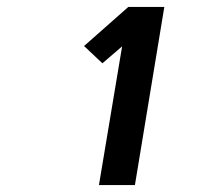

<svg xmlns="http://www.w3.org/2000/svg" viewBox="-20 -858 640 555"><path d="M266 -323 333 -724 276 -675 223 -725 351 -838H455L370 -323Z"/></svg>

Font: Iosevka Heavy Extended Oblique
Style: Regular
Weight: 900
Width: 7
Italic angle: -9°
Monospace: yes
Designer: Belleve Invis
Foundry: Belleve Invis
Version: Version 32.5.0; ttfautohint (v1.8.4)